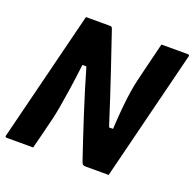

<svg xmlns="http://www.w3.org/2000/svg" viewBox="-140 -828 968 956"><g transform="rotate(20 344.5 -350.0)"><path d="M132 0H-7Q-19 0 -15 -11Q22 -158 58.5 -305.5Q95 -453 132 -600Q138 -625 144.5 -650Q151 -675 157 -700H283Q292 -700 294.5 -697Q297 -694 302 -678Q330 -596 367.5 -484.5Q405 -373 453 -223H474Q478 -296 483 -345Q488 -394 493.5 -428.5Q499 -463 506 -492Q513 -521 521 -554Q530 -591 539 -627Q548 -663 557 -700H696Q708 -700 704 -689Q667 -542 630.5 -394.5Q594 -247 557 -100Q551 -75 544.5 -50Q538 -25 532 0H411Q401 0 396 -3Q391 -6 386 -21Q350 -127 313 -241.5Q276 -356 243 -470H222Q212 -388 203.5 -332Q195 -276 188 -236Q181 -196 173 -163Q163 -123 153 -82Q143 -41 132 0Z"/></g></svg>

Font: Recursive Sn Lnr St XBd
Style: Italic
Weight: 800
Italic angle: -15°
Version: Version 1.079;hotconv 1.0.112;makeotfexe 2.5.65598; ttfautoh